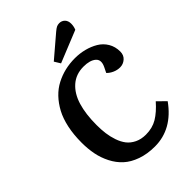

<svg xmlns="http://www.w3.org/2000/svg" viewBox="-271 -1047 1175 1175"><g transform="rotate(-45 316.5 -460.0)"><path d="M421.9 -910.2Q438 -923.8 448.5 -929Q459 -934.1 472.2 -934.1Q493.2 -934.1 507.6 -919.7Q522 -905.3 522 -879.9Q522 -857.4 513.2 -835.9L306.2 -752L282.2 -791ZM477.1 -549.8Q498.5 -594.7 471.4 -617.9Q444.3 -641.1 389.2 -641.1Q323.7 -641.1 279.1 -602.1Q234.4 -563 213.6 -494.6Q192.9 -426.3 192.9 -331.1Q192.9 -292 197.3 -257.8Q201.7 -223.6 213.4 -189.2Q225.1 -154.8 243.9 -130.6Q262.7 -106.4 293.7 -91.3Q324.7 -76.2 365.2 -76.2Q421.9 -76.2 464.6 -101.8Q507.3 -127.4 551.8 -178.2L604 -127Q502.9 14.2 353 14.2Q287.1 14.2 234.9 -4.4Q182.6 -22.9 148.7 -54Q114.7 -85 92.5 -128.7Q70.3 -172.4 61 -219.5Q51.8 -266.6 51.8 -319.8Q51.8 -389.2 64.2 -447.3Q76.7 -505.4 99.6 -548.1Q122.6 -590.8 153.6 -623.3Q184.6 -655.8 222.7 -675.5Q260.7 -695.3 302 -705.1Q343.3 -714.8 388.2 -714.8Q430.2 -714.8 469.2 -704.8Q508.3 -694.8 541.3 -675.3Q574.2 -655.8 594 -622.6Q613.8 -589.4 613.8 -546.9Q613.8 -515.6 592.8 -497.3Q571.8 -479 544.9 -479Q520 -479 497.3 -489.3Q474.6 -499.5 460 -515.1Z"/></g></svg>

Font: Literata Book
Style: Bold Italic
Weight: 700
Italic angle: -3°
Designer: Latin by Veronika Burian and Jose Scaglione. Greek by Irene Vlachou. Cyrillic by Vera Evstafieva
Foundry: TypeTogether
Version: Version 1.003;PS 001.003;hotconv 1.0.88;makeotf.lib2.5.64775